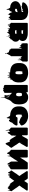

<svg xmlns="http://www.w3.org/2000/svg" viewBox="2432 -3002 864 5769"><g transform="rotate(90 2864.5 -118.0)"><path d="M583 -36Q583 -32 582 -30Q582 -17 577 -11Q576 -9 573 -6.5Q570 -4 567 -2Q556 9 557 16Q558 23 563 28Q568 33 569 40Q570 47 559 58Q558 61 557.5 64.5Q557 68 555 70Q554 71 551 65Q550 60 549 54Q548 48 547 42Q546 25 546.5 22.5Q547 20 542 9L538 13Q535 16 532.5 18Q530 20 527 24Q523 30 519 36Q515 42 511 48Q510 49 508 53Q506 57 504 58Q499 60 496 53Q493 46 491 44Q490 41 489.5 38Q489 35 487 32Q485 31 481 27Q479 25 478 23L468 11L463 6Q461 7 458 5Q455 3 453 2Q448 7 448 8Q440 15 434.5 24.5Q429 34 424 44Q423 46 420.5 49Q418 52 415 54Q413 56 412 56Q411 62 410.5 68.5Q410 75 408 81Q407 82 405.5 80.5Q404 79 404 78Q402 70 402.5 66.5Q403 63 399 51Q398 51 397.5 50.5Q397 50 397 50Q397 49 395 47Q395 45 393.5 44Q392 43 392 43L383 28L371 9Q370 5 368 1.5Q366 -2 364 -5L363 -6Q359 -9 355 -16Q355 -17 354.5 -17.5Q354 -18 354 -19Q353 -24 353 -30.5Q353 -37 353 -47V-55Q351 -53 350 -51L347 -48Q338 -37 327 -28Q323 -18 321 -7.5Q319 3 314 13Q313 17 310.5 21.5Q308 26 304 29Q303 30 298.5 31Q294 32 293 31Q292 28 292 24.5Q292 21 292 18Q291 21 289.5 23.5Q288 26 286 28Q285 30 283 31.5Q281 33 279 35Q276 51 274.5 65.5Q273 80 271 96Q270 100 269 104.5Q268 109 266 114Q266 119 263 122Q262 123 259 120Q258 118 257 115.5Q256 113 255 111Q254 106 251 94.5Q248 83 246 79Q245 75 244 70.5Q243 66 242 62Q241 59 240.5 55.5Q240 52 238 48L235 45Q232 41 229 36.5Q226 32 223 28Q222 25 220 22.5Q218 20 216 16Q215 14 214 12.5Q213 11 211 10H203Q138 8 91.5 -21Q45 -50 27 -95Q26 -98 25 -101Q24 -104 23 -107Q23 -108 22.5 -109Q22 -110 22 -111Q21 -116 20 -120.5Q19 -125 18 -129Q17 -135 17 -141.5Q17 -148 17 -154Q17 -158 17.5 -161Q18 -164 18 -168L19 -175Q22 -191 28 -204Q42 -236 71 -259Q77 -264 83 -268Q89 -272 96 -276L109 -283Q111 -285 114 -287Q117 -289 120 -290Q122 -292 125 -293Q128 -294 131 -295Q142 -300 153.5 -303Q165 -306 177 -309Q191 -313 205.5 -316Q220 -319 236 -322L260 -326Q274 -328 287.5 -330.5Q301 -333 315 -335Q319 -335 320 -336L342 -340V-356Q342 -352 341.5 -358Q341 -364 341 -365Q341 -364 340.5 -367.5Q340 -371 340 -370Q340 -371 339.5 -372Q339 -373 339 -374Q337 -380 331 -386Q330 -386 330 -386.5Q330 -387 328 -387Q326 -386 323.5 -383Q321 -380 320 -378Q317 -373 313 -365.5Q309 -358 303 -355Q296 -351 290 -360Q284 -369 280 -373Q278 -375 277 -375L268 -366Q265 -364 262 -362Q259 -360 256 -358Q250 -355 243.5 -353.5Q237 -352 231 -350Q219 -346 207.5 -341.5Q196 -337 184 -335Q169 -333 156 -341.5Q143 -350 128 -349Q114 -349 100.5 -350Q87 -351 73 -355Q69 -357 68 -357Q67 -357 66 -356Q65 -355 64 -356Q63 -357 62.5 -358Q62 -359 60 -360Q59 -362 57 -364Q55 -366 55 -366Q54 -367 52 -371Q50 -377 51 -383.5Q52 -390 54 -396Q55 -399 56 -402Q57 -405 58 -409Q68 -428 80 -442Q91 -456 106.5 -469Q122 -482 142 -492Q150 -499 161 -504Q171 -509 182.5 -512Q194 -515 206 -517Q229 -523 256 -526.5Q283 -530 315 -530H335Q341 -530 346 -530Q351 -530 354 -529L361 -528H366Q379 -528 385 -525Q402 -524 419 -519Q431 -517 442.5 -514Q454 -511 463 -506Q476 -502 488.5 -494Q501 -486 511 -478Q511 -477 511.5 -477Q512 -477 512 -477Q515 -475 517.5 -472.5Q520 -470 522 -468Q570 -425 579 -353Q580 -352 580 -350Q583 -329 582.5 -308Q582 -287 582 -266V-59Q582 -54 582.5 -48Q583 -42 583 -36ZM345 -203V-215Q345 -216 343 -215Q342 -215 340.5 -214.5Q339 -214 338 -214Q334 -212 329 -210.5Q324 -209 319 -207Q309 -203 298.5 -201.5Q288 -200 277 -198Q272 -197 266 -195Q260 -193 255 -190Q251 -187 249 -184Q242 -175 242 -166Q242 -159 249 -148Q251 -147 253.5 -145.5Q256 -144 259 -142L264 -140Q277 -139 278 -138.5Q279 -138 290 -139Q333 -145 342 -188Q344 -194 344 -199Q344 -202 345 -203Z M1229 -123Q1227 -114 1224 -105.5Q1221 -97 1216 -91Q1216 -91 1216 -90.5Q1216 -90 1215 -90Q1210 -79 1201.5 -69.5Q1193 -60 1182 -51Q1175 -43 1170 -33.5Q1165 -24 1159 -15Q1159 -12 1158 -10Q1157 -6 1158.5 2.5Q1160 11 1155 9Q1151 7 1151 2.5Q1151 -2 1152 -6Q1143 4 1133 13Q1123 22 1114 32Q1111 35 1108.5 38.5Q1106 42 1103 45Q1102 46 1101 47Q1100 48 1099 49Q1098 50 1096.5 51.5Q1095 53 1095 52Q1093 40 1093.5 35Q1094 30 1094 25Q1094 20 1089 10Q1086 13 1083 15H1082Q1080 17 1079 17Q1078 39 1077.5 67.5Q1077 96 1075 119Q1075 120 1073 122.5Q1071 125 1071 124Q1069 101 1069 68.5Q1069 36 1067 14Q1066 13 1065.5 12Q1065 11 1064 10H1063Q1059 10 1059 11Q1058 27 1057.5 43Q1057 59 1055 76Q1055 75 1051 75Q1047 75 1047 75Q1045 55 1045.5 49Q1046 43 1046 38.5Q1046 34 1040 20Q1036 22 1032 25.5Q1028 29 1023 32Q1021 33 1019 34Q1017 35 1015 33Q1007 25 1011.5 24Q1016 23 1019.5 25Q1023 27 1011 27H1009Q1009 28 1008.5 28.5Q1008 29 1008 29L999 44Q998 46 995 49Q993 53 991 55Q990 56 987.5 58Q985 60 983 62Q981 66 979 66Q978 66 977 65Q976 64 974 63Q972 64 971 66Q970 68 969 70Q967 74 964 80.5Q961 87 959 91Q959 92 956 98.5Q953 105 951 107Q949 109 947 107Q945 105 943 99Q939 87 939 85Q939 83 939.5 80Q940 77 936 64Q935 61 930 58Q924 52 917.5 53.5Q911 55 905 59Q903 60 901 62Q899 64 897 65Q894 68 891.5 70.5Q889 73 884 70Q877 65 873 58Q869 51 865 45Q865 44 864.5 43.5Q864 43 864 42Q863 41 862 40Q861 39 860 38L854 32Q850 37 849.5 44Q849 51 846 57Q846 61 843 61Q839 61 837.5 53.5Q836 46 835 48Q834 55 833.5 67.5Q833 80 833.5 88Q834 96 832 90Q820 75 824 61.5Q828 48 832.5 36Q837 24 825 14L819 8Q818 10 818 12.5Q818 15 817 17Q816 19 813.5 19Q811 19 809 20Q805 22 805 22Q804 20 803.5 17Q803 14 802 12L793 21Q789 27 785.5 33Q782 39 777 44L768 53Q765 59 764 58Q762 51 762 44.5Q762 38 760 32Q760 31 758 30.5Q756 30 756 31Q755 37 756.5 46Q758 55 758 62Q758 69 752 68Q743 66 746.5 53Q750 40 748 30Q748 29 747 29.5Q746 30 745 29Q742 29 741 28Q738 28 737 27Q736 27 735 26Q734 25 733 26Q732 35 735 49.5Q738 64 738.5 74.5Q739 85 730 82Q721 78 721 67.5Q721 57 724 44.5Q727 32 726 22Q726 22 723 22Q723 21 722.5 21Q722 21 722 21Q721 20 720 20Q719 20 718 19Q717 18 716 18Q715 18 714 17Q710 13 710 15Q709 21 710 32Q711 43 711.5 50Q712 57 706 54Q697 48 702 34Q707 20 702 10Q700 5 700.5 17Q701 29 698 34Q697 37 696 31.5Q695 26 694 23Q694 22 692 11Q690 0 689 0L682 -3Q676 -6 672 -11Q670 -13 668 -19Q667 -23 666.5 -27Q666 -31 666 -35Q666 -43 666.5 -51.5Q667 -60 667 -67V-469Q667 -475 666.5 -481.5Q666 -488 667 -495L668 -502Q669 -503 669 -504Q669 -505 670 -506Q672 -510 674 -511Q678 -516 684 -518Q686 -519 688.5 -519.5Q691 -520 695 -520H810Q822 -520 844 -520Q866 -520 891.5 -520.5Q917 -521 938 -520H951Q962 -520 972.5 -520Q983 -520 993 -519Q1011 -519 1030 -517.5Q1049 -516 1066 -511L1071 -509Q1109 -501 1136 -487Q1163 -473 1182 -452Q1189 -444 1194.5 -434.5Q1200 -425 1203 -415Q1206 -411 1207 -405Q1208 -399 1209 -394Q1212 -385 1212 -376Q1213 -368 1212.5 -360.5Q1212 -353 1211 -345Q1210 -327 1203 -316Q1201 -313 1199 -307Q1191 -293 1176 -276L1175 -275Q1172 -272 1170 -271Q1169 -270 1168 -269Q1167 -268 1166 -267L1174 -262Q1176 -261 1178.5 -259Q1181 -257 1188 -252Q1197 -245 1206 -235Q1214 -225 1220 -215Q1230 -197 1232 -168Q1234 -155 1232.5 -143.5Q1231 -132 1229 -123ZM891 -341V-326Q890 -313 889.5 -313Q889 -313 889.5 -318.5Q890 -324 892 -329.5Q894 -335 899 -332H961Q966 -332 970.5 -332Q975 -332 979 -333Q980 -334 982 -334Q990 -337 994 -343L996 -348Q997 -350 997 -357V-362Q995 -368 994 -370Q993 -372 989 -376Q988 -378 986 -378.5Q984 -379 982 -380Q977 -381 971.5 -380Q966 -379 961 -378Q954 -377 946.5 -376.5Q939 -376 931 -377Q925 -378 919 -379Q913 -380 907 -381Q909 -381 903 -381.5Q897 -382 895 -382Q895 -382 894.5 -382.5Q894 -383 891 -383ZM891 -137H961Q978 -137 987.5 -142Q997 -147 997 -162V-167Q995 -173 994 -175Q993 -177 989 -181Q983 -185 979 -185Q975 -185 970.5 -184.5Q966 -184 961 -183Q952 -181 943.5 -179.5Q935 -178 926 -179Q919 -179 912.5 -181Q906 -183 899 -185Q898 -186 897 -186Q896 -186 894 -187Q893 -188 892 -188Q891 -188 891 -188Z M1830 -395Q1830 -389 1830.5 -382.5Q1831 -376 1830 -370Q1830 -365 1829 -363Q1828 -362 1828 -361Q1828 -360 1827 -359Q1829 -361 1825.5 -357Q1822 -353 1823 -354Q1822 -353 1821 -352Q1820 -351 1819 -350Q1819 -350 1818.5 -349.5Q1818 -349 1817 -349Q1817 -349 1816.5 -348.5Q1816 -348 1815 -348Q1814 -346 1813.5 -343Q1813 -340 1811 -338Q1809 -332 1807 -328Q1806 -326 1805.5 -321.5Q1805 -317 1803 -319Q1801 -321 1801 -328Q1800 -327 1799 -326Q1798 -325 1797 -324Q1795 -322 1795 -322Q1794 -321 1793 -320.5Q1792 -320 1791 -319Q1790 -306 1789.5 -293Q1789 -280 1787 -267Q1787 -260 1787 -246Q1787 -232 1786.5 -223Q1786 -214 1783 -221Q1778 -238 1779.5 -256.5Q1781 -275 1779 -292Q1779 -294 1778 -292Q1777 -290 1776 -290Q1775 -289 1774 -289.5Q1773 -290 1772 -290Q1771 -291 1769.5 -294Q1768 -297 1768 -295Q1766 -275 1767.5 -254Q1769 -233 1764 -213Q1762 -206 1761.5 -215.5Q1761 -225 1761 -239.5Q1761 -254 1760 -262Q1759 -278 1759 -284Q1759 -290 1758.5 -296Q1758 -302 1754 -317Q1754 -317 1753.5 -316.5Q1753 -316 1752 -316L1749 -313Q1748 -297 1747.5 -281Q1747 -265 1745 -249Q1745 -248 1743 -246Q1741 -244 1740 -245Q1733 -260 1735 -272Q1737 -284 1739 -295.5Q1741 -307 1731 -322L1725 -333Q1723 -323 1723 -313.5Q1723 -304 1721 -294Q1720 -292 1719 -296.5Q1718 -301 1717 -303Q1716 -306 1713.5 -309Q1711 -312 1709 -315Q1705 -321 1694 -327.5Q1683 -334 1674 -341Q1666 -357 1666 -357Q1666 -357 1668.5 -349.5Q1671 -342 1670 -337Q1671 -331 1670.5 -325Q1670 -319 1670 -312V-31Q1670 -28 1670 -24.5Q1670 -21 1669 -18L1666 -12L1663 -9Q1662 -8 1661.5 -7Q1661 -6 1659 -5Q1659 -5 1658.5 -4.5Q1658 -4 1657 -4Q1657 -4 1656.5 -3.5Q1656 -3 1655 -3Q1654 0 1648 7L1647 8Q1646 9 1643.5 14.5Q1641 20 1637 25Q1635 29 1632.5 34Q1630 39 1628 44L1619 63Q1618 65 1617 67Q1616 69 1614 71Q1607 86 1597 103Q1591 111 1588 112Q1587 120 1589 133Q1591 146 1591.5 155.5Q1592 165 1583 163Q1575 161 1575 151.5Q1575 142 1577.5 130.5Q1580 119 1579 110Q1578 109 1578 108Q1577 108 1576.5 107.5Q1576 107 1576 107L1571 99Q1571 99 1571 98.5Q1571 98 1570 98Q1570 97 1569.5 96.5Q1569 96 1569 95Q1567 91 1567 90Q1563 79 1558.5 69Q1554 59 1548 50Q1547 49 1546 48Q1545 47 1544 46Q1541 44 1538 44Q1535 44 1532 45Q1529 48 1524 48Q1517 48 1510 43.5Q1503 39 1498 34L1490 26Q1485 19 1480.5 11.5Q1476 4 1468 0Q1467 9 1470.5 22.5Q1474 36 1466 35Q1458 34 1460.5 21.5Q1463 9 1459 -1L1453 -4Q1441 -13 1441 -28Q1440 -39 1440.5 -50Q1441 -61 1441 -70V-329L1437 -345Q1437 -344 1433 -334.5Q1429 -325 1429 -325Q1425 -312 1420 -298.5Q1415 -285 1410 -271Q1406 -262 1402 -256Q1401 -254 1399.5 -251Q1398 -248 1398 -249Q1396 -268 1396 -287Q1396 -306 1394 -325Q1394 -324 1389 -324Q1387 -320 1385 -316Q1383 -312 1380 -308Q1376 -299 1367 -294Q1367 -293 1362.5 -286.5Q1358 -280 1358 -280Q1354 -278 1354 -284Q1351 -291 1351.5 -291.5Q1352 -292 1352 -293Q1352 -294 1346 -301L1328 -319Q1325 -322 1322 -325.5Q1319 -329 1312 -333Q1310 -335 1308 -335Q1306 -330 1306.5 -322.5Q1307 -315 1303 -310Q1302 -308 1301.5 -314Q1301 -320 1299 -324L1296 -337Q1295 -339 1294.5 -342Q1294 -345 1293 -348Q1285 -354 1282 -364Q1281 -366 1281 -370Q1280 -378 1280.5 -385Q1281 -392 1281 -399V-493Q1281 -508 1294 -516Q1294 -516 1294.5 -516.5Q1295 -517 1296 -517Q1298 -519 1300.5 -519Q1303 -519 1305 -520H1771Q1776 -520 1781 -520.5Q1786 -521 1791 -521Q1797 -521 1803 -520.5Q1809 -520 1814 -518Q1818 -516 1819 -515Q1825 -512 1828 -503Q1830 -499 1830 -495Q1831 -491 1831 -487Q1831 -483 1831 -479Q1830 -458 1830 -437Q1830 -416 1830 -395Z M2457 -276Q2458 -260 2457.5 -244Q2457 -228 2456 -213Q2454 -182 2447 -155.5Q2440 -129 2427 -107Q2423 -100 2419 -93Q2415 -86 2410 -79Q2405 -73 2399 -68Q2399 -67 2398.5 -66.5Q2398 -66 2398 -66Q2394 -60 2388 -56Q2387 -55 2386 -54Q2385 -53 2383 -51Q2382 -50 2381 -49Q2380 -48 2379 -47L2373 -34Q2373 -30 2373 -26.5Q2373 -23 2372 -19Q2371 -12 2372 -0.5Q2373 11 2368 7Q2365 4 2364.5 -0.5Q2364 -5 2364 -9Q2364 -7 2362 -5Q2361 -2 2358.5 1.5Q2356 5 2352 6Q2345 9 2340.5 1.5Q2336 -6 2334 -10Q2334 -10 2334 -10.5Q2334 -11 2333 -12Q2326 1 2327 17.5Q2328 34 2326 50Q2326 54 2325 59.5Q2324 65 2323 70Q2322 76 2318 81Q2318 84 2314 84Q2310 82 2310 79Q2308 62 2308 44Q2308 26 2306 9Q2306 9 2305.5 8.5Q2305 8 2304 8Q2301 9 2298 11Q2295 13 2293 15Q2286 22 2281 32Q2278 38 2275.5 44Q2273 50 2270 55Q2269 56 2267.5 59.5Q2266 63 2266 62Q2264 51 2264 40Q2264 29 2262 19Q2264 19 2256.5 18.5Q2249 18 2250 19Q2248 35 2248 51Q2248 67 2246 83Q2246 84 2242.5 87Q2239 90 2238 91Q2237 92 2235.5 92.5Q2234 93 2234 92Q2232 75 2232 57.5Q2232 40 2229 23Q2226 24 2224 26Q2222 28 2222 28Q2221 29 2220.5 31.5Q2220 34 2218 36Q2217 36 2213 32Q2212 30 2211.5 28Q2211 26 2209 25Q2209 24 2208.5 24Q2208 24 2208 24Q2207 23 2207 23.5Q2207 24 2206 23H2200Q2200 27 2200 31Q2200 35 2198 40Q2198 40 2190 31Q2185 26 2185 26.5Q2185 27 2182 26Q2178 26 2178 25Q2177 39 2176.5 52.5Q2176 66 2174 80Q2174 82 2172.5 78Q2171 74 2170 72Q2169 69 2168 66.5Q2167 64 2166 61Q2163 48 2161.5 35.5Q2160 23 2158 10H2152Q2016 7 1947 -53L1941 -59Q1882 -115 1876 -213Q1873 -260 1876 -307Q1884 -418 1960.5 -474Q2037 -530 2170 -530H2179Q2193 -530 2207 -529Q2221 -528 2234 -526Q2236 -526 2237 -525Q2340 -510 2402 -447Q2404 -445 2407.5 -440.5Q2411 -436 2412 -434Q2440 -397 2450 -351Q2450 -350 2450.5 -349Q2451 -348 2451 -347Q2455 -330 2456 -311.5Q2457 -293 2457 -276ZM2139 -157Q2142 -155 2146 -153Q2157 -150 2163 -150Q2169 -150 2175 -151H2181Q2185 -153 2188.5 -154.5Q2192 -156 2195 -158Q2203 -166 2205.5 -177Q2208 -188 2209 -198Q2210 -204 2210.5 -211Q2211 -218 2211 -225Q2212 -239 2212 -258Q2212 -277 2211 -292Q2211 -297 2211 -302Q2211 -307 2210 -311Q2210 -315 2209.5 -318.5Q2209 -322 2209 -326Q2206 -352 2195 -361Q2191 -365 2189.5 -365.5Q2188 -366 2186 -366Q2185 -366 2184 -366.5Q2183 -367 2182 -366Q2181 -365 2180.5 -361.5Q2180 -358 2178 -356Q2177 -354 2172.5 -353.5Q2168 -353 2166 -354Q2160 -355 2155 -360H2149Q2148 -361 2147 -362.5Q2146 -364 2144 -365Q2141 -365 2138 -362Q2131 -356 2128 -345.5Q2125 -335 2123 -321Q2122 -318 2122 -313Q2122 -310 2121.5 -306.5Q2121 -303 2121 -299Q2120 -291 2120 -280Q2120 -269 2120 -258Q2120 -251 2120.5 -244.5Q2121 -238 2121 -231Q2121 -224 2121 -217Q2121 -210 2122 -205Q2124 -187 2126.5 -177Q2129 -167 2139 -157Z M3117 -244Q3117 -237 3117 -231Q3117 -225 3116 -220Q3115 -207 3114 -194.5Q3113 -182 3111 -170Q3109 -155 3105.5 -140Q3102 -125 3095 -111L3087 -96Q3077 -75 3060 -56Q3059 -54 3055 -50Q3051 -45 3045 -40.5Q3039 -36 3034 -31Q3028 -24 3022.5 -18.5Q3017 -13 3012 -6Q3012 -6 3011.5 -5.5Q3011 -5 3010 -5L3001 10Q2989 25 2979 49.5Q2969 74 2960 99Q2951 124 2940 139Q2939 140 2938.5 142.5Q2938 145 2936 147Q2936 147 2936 147.5Q2936 148 2935 148Q2935 149 2933 153Q2930 158 2927.5 163Q2925 168 2920 173Q2919 176 2916 177L2913 180Q2911 202 2910.5 234.5Q2910 267 2908 290Q2908 291 2905.5 292.5Q2903 294 2903 293Q2900 270 2900 235.5Q2900 201 2898 179Q2895 177 2895 175Q2894 174 2894 170.5Q2894 167 2894 166Q2894 163 2895 161Q2894 163 2889 165Q2888 165 2887.5 164.5Q2887 164 2886 164Q2884 163 2882 161Q2883 174 2884.5 186Q2886 198 2878 194Q2868 189 2872 174Q2876 159 2874 147Q2873 147 2871.5 146Q2870 145 2871 145Q2871 144 2870.5 143.5Q2870 143 2870 143Q2871 153 2871.5 161.5Q2872 170 2866 167Q2863 165 2861 162Q2863 175 2860.5 181.5Q2858 188 2850 183Q2838 174 2838.5 158.5Q2839 143 2843.5 125Q2848 107 2847 92Q2845 90 2843 86Q2842 85 2842 84Q2840 78 2840 72Q2840 61 2843 52Q2845 43 2846 34.5Q2847 26 2846 19Q2844 17 2842 16Q2841 16 2840 14Q2839 12 2840 14H2838V25Q2838 27 2838.5 30Q2839 33 2839 36Q2840 40 2840.5 44.5Q2841 49 2841 57Q2840 63 2837.5 61Q2835 59 2832 57Q2831 57 2831 56.5Q2831 56 2831 56Q2827 50 2828 41.5Q2829 33 2830 26Q2831 21 2831.5 16.5Q2832 12 2831 8Q2831 7 2830.5 7Q2830 7 2830 6L2823 3L2822 2Q2821 2 2821 1.5Q2821 1 2820 1Q2814 -3 2810 -9Q2807 -11 2804 -13.5Q2801 -16 2799 -19Q2797 -23 2795 -24.5Q2793 -26 2791 -27Q2789 -29 2786 -31.5Q2783 -34 2781 -37Q2779 -39 2777 -41.5Q2775 -44 2773 -47Q2771 -49 2770 -50Q2768 -53 2770 -50.5Q2772 -48 2771 -42V151Q2771 156 2771.5 161.5Q2772 167 2770 172Q2770 172 2768 176Q2767 177 2767 177.5Q2767 178 2766 179Q2764 182 2758 186Q2755 190 2751 194.5Q2747 199 2741 200Q2737 201 2733.5 199.5Q2730 198 2727 197Q2723 201 2720 205.5Q2717 210 2713 214Q2703 223 2693.5 218Q2684 213 2673 212H2665Q2664 212 2663 213Q2662 214 2661 213Q2660 210 2660 205L2652 213Q2651 214 2649 215Q2647 216 2645 218Q2644 219 2642.5 222.5Q2641 226 2638 226Q2634 226 2632.5 222.5Q2631 219 2629 218Q2629 218 2629 217.5Q2629 217 2628 217Q2626 216 2622 212L2615 206L2612 203Q2612 203 2612 202.5Q2612 202 2611 202Q2607 198 2605 197L2595 198Q2594 199 2590 201Q2584 204 2578 201Q2577 202 2576 201Q2575 200 2573 200Q2573 200 2561.5 194Q2550 188 2550 189Q2546 187 2543 185Q2532 177 2532 163V-493Q2532 -499 2533.5 -502Q2535 -505 2537 -509Q2546 -520 2558 -520Q2561 -520 2564 -520.5Q2567 -521 2570 -521Q2576 -521 2581.5 -520.5Q2587 -520 2592 -520H2685Q2693 -520 2701.5 -520.5Q2710 -521 2718 -521Q2722 -521 2726 -521Q2730 -521 2734 -520Q2735 -520 2736 -519.5Q2737 -519 2738 -519Q2747 -516 2752 -507Q2754 -503 2755 -500Q2756 -497 2756 -486V-463Q2758 -465 2758 -466Q2759 -466 2759 -466.5Q2759 -467 2759 -467L2760 -468Q2764 -472 2765 -474Q2764 -473 2769 -478.5Q2774 -484 2776 -485Q2779 -487 2781.5 -489.5Q2784 -492 2786 -493Q2794 -499 2801.5 -504Q2809 -509 2817 -513Q2819 -515 2821 -515Q2833 -522 2847.5 -525Q2862 -528 2876 -529Q2883 -529 2887 -530H2903Q2926 -531 2946 -528.5Q2966 -526 2976 -521Q2992 -517 3005.5 -510.5Q3019 -504 3028 -496L3037 -490Q3041 -487 3044.5 -484Q3048 -481 3051 -477Q3079 -449 3096 -405.5Q3113 -362 3116 -299Q3117 -285 3117 -274Q3117 -263 3117 -249ZM2772 -210Q2774 -201 2777.5 -192.5Q2781 -184 2788 -178Q2798 -171 2812 -170Q2814 -169 2817 -169Q2820 -169 2822 -169L2830 -170Q2834 -171 2837.5 -171.5Q2841 -172 2844 -173L2849 -176Q2860 -184 2864 -195Q2869 -207 2871 -227Q2872 -232 2872 -237Q2872 -242 2872 -246V-275Q2872 -280 2871.5 -286Q2871 -292 2870 -298Q2870 -303 2869 -306Q2868 -318 2863 -327Q2858 -337 2852 -342Q2848 -345 2844.5 -345Q2841 -345 2836 -345Q2828 -345 2819 -345Q2810 -345 2802 -344Q2799 -343 2795 -342.5Q2791 -342 2788 -340Q2781 -333 2777.5 -324Q2774 -315 2772 -305Q2772 -301 2771.5 -296.5Q2771 -292 2771 -288Q2770 -283 2770 -277.5Q2770 -272 2770 -267Q2769 -256 2769.5 -245Q2770 -234 2771 -219V-214Q2772 -213 2772 -210ZM2858 65Q2859 63 2859 60.5Q2859 58 2860 56Q2861 50 2861.5 44.5Q2862 39 2862 33Q2862 29 2862 29Q2862 29 2859 28Q2859 28 2858 27Q2857 26 2855 24H2854V33Q2854 38 2854.5 43.5Q2855 49 2856 54Q2857 56 2857 59Q2857 62 2858 65ZM2870 33V42L2872 62Q2873 57 2873.5 53.5Q2874 50 2874 43V35Q2872 33 2870 33ZM2884 42Q2888 50 2888 62Q2888 65 2888 68Q2888 71 2887 74V75Q2889 91 2892 108Q2895 125 2896 142V148Q2897 145 2897 142.5Q2897 140 2898 138Q2898 136 2898.5 132Q2899 128 2899 128Q2902 105 2902.5 80.5Q2903 56 2890 42Q2887 38 2885 38Q2884 39 2884 41H2883Q2883 41 2883 40.5Q2883 40 2882 39Q2879 35 2878 35Q2877 36 2877.5 40.5Q2878 45 2878 46Q2879 54 2880.5 62Q2882 70 2883 78L2885 89Q2886 86 2886 83Q2886 80 2887 77V76Q2884 59 2883.5 52.5Q2883 46 2884 42ZM2860 152Q2861 145 2862 138Q2863 131 2862 125Q2861 125 2859.5 124Q2858 123 2859 123Q2858 122 2858 121.5Q2858 121 2857 120Q2856 119 2856 117.5Q2856 116 2855 115Q2856 124 2857.5 133.5Q2859 143 2860 152Z M3745 -201Q3751 -195 3751 -187Q3753 -174 3747 -160.5Q3741 -147 3736 -137Q3727 -118 3715.5 -103.5Q3704 -89 3691 -75Q3688 -72 3683.5 -68Q3679 -64 3677 -62Q3675 -61 3672 -58Q3672 -58 3670 -56Q3666 -49 3663 -40Q3660 -31 3657 -23Q3653 -15 3649 -5Q3645 5 3640 13L3634 21L3633 22Q3630 25 3627.5 27.5Q3625 30 3622 32Q3619 35 3616.5 38Q3614 41 3610 44Q3603 49 3595 46.5Q3587 44 3582 37Q3581 35 3580.5 32.5Q3580 30 3578 29Q3576 27 3576 26Q3572 24 3567 19Q3564 17 3562 14Q3560 12 3560 12Q3550 22 3549.5 35Q3549 48 3551 62Q3553 76 3550 90Q3550 93 3546 99Q3545 101 3544 105.5Q3543 110 3542 108Q3540 87 3540 66.5Q3540 46 3538 25Q3538 25 3534 27Q3533 27 3532.5 27.5Q3532 28 3530 28Q3527 28 3526 29Q3525 51 3524.5 74.5Q3524 98 3522 121Q3522 122 3521 119.5Q3520 117 3518 116L3514 109Q3511 103 3508 96.5Q3505 90 3502 84Q3492 60 3478 36Q3473 27 3468 20Q3468 22 3466 22Q3465 23 3462 17Q3456 10 3449 10Q3320 7 3243 -67L3239 -71Q3217 -94 3201.5 -124.5Q3186 -155 3181 -192Q3177 -210 3177 -228Q3177 -246 3177 -265V-266Q3177 -274 3177 -282.5Q3177 -291 3178 -300Q3178 -305 3178.5 -310Q3179 -315 3180 -320Q3180 -322 3180 -325Q3180 -328 3181 -331Q3181 -332 3181.5 -333Q3182 -334 3182 -335Q3187 -361 3197 -384.5Q3207 -408 3221 -428Q3223 -431 3228 -436Q3266 -482 3325.5 -506Q3385 -530 3458 -530Q3464 -530 3470 -530Q3476 -530 3481 -529Q3487 -531 3492 -529L3516 -526Q3530 -528 3539 -524L3545 -521Q3610 -507 3652 -477.5Q3694 -448 3719 -413Q3721 -410 3723.5 -406.5Q3726 -403 3728 -399Q3741 -380 3747 -356Q3748 -355 3748 -353.5Q3748 -352 3749 -350Q3753 -336 3750 -327Q3750 -326 3749.5 -325.5Q3749 -325 3749 -325Q3748 -321 3746 -319.5Q3744 -318 3742 -316Q3741 -315 3740 -313.5Q3739 -312 3738 -310Q3738 -310 3736 -306Q3734 -302 3732 -300Q3731 -299 3730.5 -296Q3730 -293 3728 -294Q3726 -296 3726 -299.5Q3726 -303 3724 -305Q3723 -306 3720 -303Q3718 -301 3716 -295Q3715 -292 3714.5 -288.5Q3714 -285 3712 -285Q3710 -285 3710 -289.5Q3710 -294 3708 -295Q3708 -296 3704 -292Q3700 -288 3696 -286Q3688 -279 3678 -268.5Q3668 -258 3656 -259Q3648 -259 3640 -263Q3632 -267 3624 -269Q3620 -271 3614.5 -272Q3609 -273 3604 -275Q3600 -277 3595 -279.5Q3590 -282 3585 -283Q3579 -285 3572.5 -286.5Q3566 -288 3561 -291Q3556 -293 3551 -296Q3546 -299 3541 -301Q3536 -304 3530.5 -305.5Q3525 -307 3520 -309Q3516 -311 3514 -313Q3506 -317 3501 -327Q3497 -334 3493.5 -341.5Q3490 -349 3483 -353L3477 -347Q3481 -351 3481 -353Q3480 -353 3476.5 -352Q3473 -351 3471 -350V-341Q3472 -337 3472.5 -333.5Q3473 -330 3473 -326Q3475 -318 3472 -315Q3471 -312 3468.5 -312Q3466 -312 3464 -312L3463 -313Q3461 -315 3461 -320Q3461 -325 3462 -330.5Q3463 -336 3463 -341V-346Q3463 -349 3462.5 -349.5Q3462 -350 3462 -350Q3461 -350 3460 -349.5Q3459 -349 3458 -349Q3454 -347 3454 -347Q3453 -346 3449 -346Q3448 -346 3446.5 -347Q3445 -348 3444 -346Q3443 -344 3443 -338Q3443 -332 3440 -333Q3435 -335 3435 -340Q3435 -345 3436 -348Q3434 -346 3434 -346Q3432 -342 3432 -342Q3431 -340 3430 -337Q3429 -334 3428 -332Q3425 -326 3425 -318Q3424 -313 3423.5 -307Q3423 -301 3423 -295V-290Q3423 -286 3423 -281.5Q3423 -277 3422 -272Q3422 -258 3422 -246.5Q3422 -235 3423 -224V-218Q3424 -216 3424 -211Q3424 -206 3425 -204Q3425 -201 3425.5 -198.5Q3426 -196 3426 -193Q3427 -192 3427 -190.5Q3427 -189 3428 -187Q3432 -174 3440 -167Q3442 -165 3449 -163Q3451 -162 3455 -162Q3459 -161 3462 -161Q3465 -161 3469 -161Q3471 -162 3473.5 -162Q3476 -162 3478 -163Q3481 -165 3484.5 -167Q3488 -169 3490 -172Q3491 -174 3492 -175Q3493 -176 3494 -177L3500 -191Q3503 -200 3511 -205Q3513 -208 3516.5 -208.5Q3520 -209 3519 -209Q3523 -211 3526 -211Q3534 -213 3546.5 -212Q3559 -211 3569 -211H3700Q3707 -211 3714.5 -211.5Q3722 -212 3729 -211Q3735 -209 3738 -207L3743 -204Q3745 -202 3745 -201Z M4420 -19Q4419 -12 4415 -8Q4411 -4 4409 -3Q4407 0 4405 6L4393 33Q4392 35 4391 40Q4390 45 4389 43Q4386 36 4387 32.5Q4388 29 4385 21Q4375 33 4368 47Q4361 61 4353 75Q4347 87 4340 98Q4333 109 4326 120Q4324 122 4322 126Q4318 133 4309 142.5Q4300 152 4290 144Q4280 136 4275 123Q4270 110 4266 99Q4262 88 4258.5 77Q4255 66 4250 56Q4249 54 4248.5 52Q4248 50 4246 49Q4245 48 4244 47Q4243 46 4242 45Q4241 37 4241 28.5Q4241 20 4240 12Q4236 12 4233 15Q4229 19 4225 23.5Q4221 28 4215 28Q4208 29 4202 25Q4196 21 4191 17Q4181 9 4170 -1Q4167 -4 4164 -7Q4161 -10 4158 -14Q4156 -17 4154 -20Q4152 -23 4150 -26Q4147 -31 4144.5 -35.5Q4142 -40 4140 -44L4117 -82Q4112 -90 4106.5 -99Q4101 -108 4096 -117L4087 -131Q4083 -137 4080 -142.5Q4077 -148 4073 -154Q4073 -155 4072.5 -155.5Q4072 -156 4072 -156Q4072 -157 4071.5 -157Q4071 -157 4071 -158Q4071 -157 4068 -163V-164Q4067 -164 4067 -164.5Q4067 -165 4067 -165L4058 -175Q4056 -153 4056 -127Q4056 -101 4054 -78Q4054 -73 4054.5 -68Q4055 -63 4056 -58Q4057 -52 4057 -45Q4057 -38 4054 -33Q4053 -32 4051.5 -30Q4050 -28 4048 -29H4047Q4045 -31 4045 -35Q4045 -31 4045 -26.5Q4045 -22 4043 -18Q4043 -17 4041 -15Q4041 -13 4039 -11Q4036 -7 4032.5 -4.5Q4029 -2 4026 1Q4026 2 4024 4Q4024 7 4021 10Q4019 14 4016 17Q4013 20 4010 24Q4006 28 4003 34Q4000 40 3997.5 46.5Q3995 53 3991 60Q3989 64 3986.5 67.5Q3984 71 3981 74Q3979 76 3977 77Q3976 79 3975.5 81.5Q3975 84 3973 86Q3968 94 3966 87Q3964 80 3962 77Q3957 73 3954 68Q3948 59 3944 47.5Q3940 36 3937 25Q3937 23 3936.5 22Q3936 21 3936 20L3933 13V6Q3932 8 3932 11.5Q3932 15 3930 16Q3928 17 3928 14.5Q3928 12 3926 12Q3923 21 3918.5 30Q3914 39 3906 44Q3894 59 3897 72.5Q3900 86 3904 100Q3908 114 3898 129Q3897 134 3896 139Q3895 144 3893 149Q3892 150 3890.5 150Q3889 150 3889 149Q3887 128 3887.5 106.5Q3888 85 3885 63Q3885 58 3884.5 68Q3884 78 3883.5 88Q3883 98 3881 94Q3877 82 3878.5 68.5Q3880 55 3878 42Q3877 42 3875.5 41Q3874 40 3875 40Q3872 38 3869.5 34.5Q3867 31 3865 28Q3862 23 3859.5 18Q3857 13 3852 9Q3852 14 3850 15Q3848 16 3847.5 12.5Q3847 9 3846 8L3843 3Q3843 4 3842.5 4.5Q3842 5 3842 6Q3839 21 3840 21.5Q3841 22 3837 0Q3836 0 3835.5 -0.5Q3835 -1 3833 -1Q3825 -4 3820 -11Q3818 -13 3816 -19Q3814 -26 3814.5 -35Q3815 -44 3815 -51V-473Q3815 -478 3814.5 -483.5Q3814 -489 3815 -494Q3815 -498 3817 -504Q3819 -508 3820.5 -509.5Q3822 -511 3823 -512Q3829 -520 3840 -520Q3848 -521 3856 -520.5Q3864 -520 3871 -520H4017Q4026 -520 4033 -515L4039 -509Q4040 -508 4042 -504Q4044 -498 4044 -494V-350H4066L4076 -368Q4078 -371 4079.5 -373.5Q4081 -376 4082 -378L4099 -408Q4107 -423 4115.5 -438Q4124 -453 4132 -468Q4134 -472 4138.5 -480Q4143 -488 4147 -494Q4149 -497 4150.5 -500Q4152 -503 4154 -505Q4156 -510 4162 -514.5Q4168 -519 4178 -520Q4188 -522 4198.5 -521Q4209 -520 4218 -520H4337Q4345 -520 4354.5 -521Q4364 -522 4373 -520Q4383 -520 4390 -513Q4397 -506 4397 -496Q4397 -492 4396 -489Q4395 -486 4393 -483L4385 -469Q4381 -463 4377.5 -456.5Q4374 -450 4370 -443Q4370 -442 4369.5 -442Q4369 -442 4369 -441L4332 -379Q4329 -375 4328 -371Q4321 -357 4314 -343.5Q4307 -330 4298 -320Q4296 -316 4293.5 -312.5Q4291 -309 4288 -305Q4283 -295 4277 -286L4269 -273Q4269 -317 4269 -333.5Q4269 -350 4268.5 -348Q4268 -346 4268 -333Q4268 -320 4267.5 -304Q4267 -288 4267 -275.5Q4267 -263 4267 -263L4274 -253L4283 -238Q4287 -234 4288 -231L4309 -203Q4320 -189 4329.5 -173Q4339 -157 4348 -141L4393 -74Q4396 -69 4399.5 -64Q4403 -59 4406 -54Q4408 -52 4412.5 -45.5Q4417 -39 4419 -34Q4420 -33 4420 -32Q4420 -31 4421 -29Q4422 -25 4420 -19ZM4044 -61Q4044 -56 4044.5 -50Q4045 -44 4045 -39Q4045 -42 4045.5 -45.5Q4046 -49 4046 -53Q4047 -58 4047 -62Q4047 -66 4047 -69L4044 -164Z M5068 -60Q5068 -53 5068.5 -46.5Q5069 -40 5068 -33V-24Q5067 -15 5062 -9L5056 -3Q5052 0 5046.5 3Q5041 6 5037 9Q5034 11 5031 13.5Q5028 16 5025 19Q5024 20 5023 22Q5022 24 5021 23Q5014 12 5017.5 12.5Q5021 13 5024 15.5Q5027 18 5017 15H5016H5015Q5015 15 5013 17Q5012 20 5011.5 23.5Q5011 27 5009 31Q5008 33 5007.5 36Q5007 39 5005 41Q5003 43 5001 41Q4999 38 4999 34Q4999 30 4997 27Q4995 28 4993 30Q4990 33 4988 37Q4983 44 4979.5 51.5Q4976 59 4971 66Q4970 67 4969 68.5Q4968 70 4966 71Q4964 73 4961 73Q4957 73 4954 68Q4953 66 4952 64Q4951 62 4950 61Q4944 50 4939.5 39Q4935 28 4930 18Q4926 18 4926 18Q4922 33 4924.5 49Q4927 65 4926 76.5Q4925 88 4910 90Q4903 91 4898.5 87Q4894 83 4890 77Q4882 65 4876 51.5Q4870 38 4863 25L4857 17Q4856 15 4855.5 12Q4855 9 4853 10Q4851 13 4851 20.5Q4851 28 4849 25Q4846 18 4847 10.5Q4848 3 4846 -4Q4842 -8 4840 -11Q4838 -15 4837 -16Q4837 -17 4836.5 -17.5Q4836 -18 4836 -19Q4835 -22 4835 -25.5Q4835 -29 4835 -33Q4834 -45 4834.5 -57Q4835 -69 4835 -80V-230Q4831 -223 4826 -215.5Q4821 -208 4816 -200L4788 -158Q4781 -145 4774 -132.5Q4767 -120 4759 -109Q4757 -106 4755 -103Q4753 -100 4751 -98Q4747 -92 4743 -87Q4739 -82 4735 -77L4728 -66Q4721 -54 4713.5 -41.5Q4706 -29 4695 -15Q4692 -11 4688 -8Q4687 -7 4686 -6Q4685 -5 4684 -4Q4680 10 4679 25Q4678 40 4676 54Q4675 59 4674 65Q4673 71 4671 77Q4670 81 4669 89Q4668 97 4667 93Q4658 82 4658.5 71Q4659 60 4662.5 50.5Q4666 41 4666.5 33.5Q4667 26 4657 22Q4655 24 4652 26Q4649 28 4647 30Q4643 33 4639.5 35Q4636 37 4631 37Q4630 37 4629 37.5Q4628 38 4627 37Q4626 32 4626 26Q4626 20 4625 15Q4623 18 4621 26Q4616 41 4611 56Q4606 71 4601 86Q4600 90 4596.5 97.5Q4593 105 4587 105Q4584 105 4583 104Q4579 102 4576.5 97.5Q4574 93 4572 90Q4570 86 4568 82.5Q4566 79 4564 76Q4561 70 4557.5 64.5Q4554 59 4552 53Q4548 45 4544.5 37Q4541 29 4536 22Q4534 20 4532 18.5Q4530 17 4528 16Q4523 19 4522.5 32Q4522 45 4522.5 55Q4523 65 4520 59Q4519 57 4520 43.5Q4521 30 4519 18Q4519 21 4516 23Q4513 25 4513 20Q4513 15 4512 12Q4511 9 4510 6.5Q4509 4 4508 1Q4507 1 4506 0.5Q4505 0 4503 0Q4502 0 4501.5 -0.5Q4501 -1 4499 -1Q4491 -4 4486 -11Q4484 -13 4482 -19Q4480 -26 4480.5 -35Q4481 -44 4481 -51V-405Q4481 -423 4480.5 -447Q4480 -471 4481 -493Q4481 -504 4489 -512Q4491 -514 4493.5 -516Q4496 -518 4500 -519Q4505 -521 4510.5 -520.5Q4516 -520 4521 -520H4659Q4666 -520 4674 -520.5Q4682 -521 4689 -520Q4692 -520 4695 -519Q4698 -518 4701 -516Q4703 -515 4705 -513Q4708 -512 4709 -509Q4711 -507 4711 -505Q4713 -501 4713.5 -497Q4714 -493 4714 -490V-290L4752 -348Q4753 -349 4755 -353Q4763 -367 4772 -382Q4781 -397 4790 -411L4801 -428Q4813 -445 4821 -453Q4821 -454 4821.5 -454.5Q4822 -455 4822 -455L4828 -465L4844 -490Q4850 -500 4858 -510Q4863 -514 4867.5 -516.5Q4872 -519 4878 -520H5041Q5045 -520 5051 -518Q5052 -518 5052.5 -517.5Q5053 -517 5054 -517Q5062 -513 5065 -505Q5068 -501 5068 -495Q5069 -488 5068.5 -480Q5068 -472 5068 -465Z M5725 -26V-20Q5724 -18 5724 -16Q5724 -14 5722 -12L5721 -11Q5721 -11 5715 -5Q5714 7 5713.5 19.5Q5713 32 5711 45Q5710 52 5709.5 60Q5709 68 5707 76Q5707 78 5706.5 81.5Q5706 85 5704 84Q5701 81 5700.5 77Q5700 73 5700 69Q5697 52 5697.5 42.5Q5698 33 5693 17Q5690 20 5689 19Q5687 15 5687 13Q5686 13 5686 13.5Q5686 14 5686 14Q5685 16 5683 18.5Q5681 21 5679 24L5675 31Q5669 45 5659 56L5657 58Q5654 61 5650 63Q5646 68 5641.5 76Q5637 84 5629 84Q5621 84 5616 74.5Q5611 65 5605 61Q5602 59 5599 59.5Q5596 60 5593 59Q5590 58 5587 56.5Q5584 55 5581 54Q5577 52 5576.5 52.5Q5576 53 5573 51Q5570 49 5567.5 46Q5565 43 5563 41Q5556 33 5549.5 23.5Q5543 14 5533 7Q5532 8 5525 6Q5524 7 5524 18.5Q5524 30 5516 26Q5512 24 5509 18.5Q5506 13 5504 9L5501 3L5495 0Q5495 2 5495.5 4.5Q5496 7 5491 1L5488 -6Q5484 -10 5483 -12Q5482 -14 5479.5 -16.5Q5477 -19 5478 -18Q5478 -19 5477 -19L5470 -31Q5469 -32 5467 -34.5Q5465 -37 5466 -36L5465 -37Q5463 -42 5461 -45Q5459 -48 5457 -49Q5456 -51 5455.5 -52Q5455 -53 5454 -54Q5450 -59 5446 -65Q5442 -71 5438 -77Q5433 -85 5428 -92Q5423 -99 5418 -106L5415 -111L5413 -114L5399 -94Q5397 -92 5395 -88L5356 -33Q5354 -31 5354 -30Q5352 -28 5350 -24Q5347 -20 5344 -15.5Q5341 -11 5337 -8Q5335 -7 5333 -5Q5332 -5 5330 -3Q5325 4 5320 12Q5315 20 5310 28Q5309 32 5306 35Q5305 36 5304 39Q5303 42 5302 40Q5298 36 5296 34Q5300 39 5303.5 45Q5307 51 5294 46Q5287 43 5289.5 32Q5292 21 5290 13Q5285 16 5282 21Q5279 26 5274 30Q5273 33 5270 34Q5267 37 5266 36Q5265 32 5265 28Q5265 24 5264 20Q5264 20 5263.5 20.5Q5263 21 5262 21Q5262 22 5258.5 24Q5255 26 5255 27Q5253 36 5253 45.5Q5253 55 5251 64Q5250 66 5245 66Q5240 66 5238 66Q5234 66 5234 66Q5234 70 5226 67Q5217 63 5221 50Q5225 37 5223 27Q5223 26 5221.5 25Q5220 24 5220 25Q5217 34 5217 39Q5216 35 5215.5 30.5Q5215 26 5213 20Q5213 18 5211 18Q5208 19 5208 14Q5205 10 5201 7Q5200 9 5200 12Q5200 15 5199 18Q5198 21 5197 24.5Q5196 28 5195 31Q5194 34 5193 37Q5192 40 5191 43Q5188 50 5182.5 60.5Q5177 71 5167 71Q5160 70 5156.5 63.5Q5153 57 5151 53Q5146 41 5141 29Q5136 17 5130 5Q5129 8 5127 8Q5125 9 5125 4Q5123 2 5123 0Q5122 0 5121.5 -0.5Q5121 -1 5119 -1L5110 -7L5108 -9Q5103 -15 5103 -24Q5103 -29 5105 -33Q5107 -37 5110 -41L5115 -49L5120 -55Q5122 -59 5124.5 -62.5Q5127 -66 5130 -69Q5130 -71 5133 -74L5179 -140Q5182 -144 5184.5 -148.5Q5187 -153 5189 -157Q5197 -171 5205.5 -183Q5214 -195 5222 -205Q5224 -208 5227 -211Q5230 -214 5233 -217Q5235 -220 5237 -222.5Q5239 -225 5240 -227L5257 -251Q5257 -251 5257 -251.5Q5257 -252 5258 -252L5263 -259Q5263 -261 5264.5 -262.5Q5266 -264 5267 -265Q5267 -266 5269 -268Q5271 -270 5269 -268L5263 -277Q5262 -279 5260 -281L5238 -314Q5231 -321 5225 -330Q5221 -335 5217.5 -340.5Q5214 -346 5210 -352L5196 -376Q5194 -380 5192 -383L5149 -447Q5148 -449 5147 -451Q5146 -453 5144 -454L5129 -476Q5127 -481 5125 -483Q5121 -489 5121 -496Q5121 -500 5122 -501Q5122 -504 5124 -508Q5125 -510 5126 -511Q5127 -512 5128 -513Q5131 -515 5134.5 -517Q5138 -519 5142 -520Q5149 -522 5156 -521.5Q5163 -521 5170 -520H5292Q5303 -520 5316 -521Q5329 -522 5340 -518Q5345 -517 5349 -514Q5353 -511 5354 -509L5357 -506L5365 -495Q5367 -492 5368.5 -489.5Q5370 -487 5371 -485L5377 -476Q5383 -466 5389 -457Q5395 -448 5401 -439Q5406 -430 5407.5 -429.5Q5409 -429 5414 -417L5418 -412L5422 -419Q5424 -421 5425.5 -423Q5427 -425 5428 -427Q5429 -429 5430.5 -431Q5432 -433 5433 -435L5450 -462Q5452 -464 5454 -467Q5456 -470 5457 -472Q5459 -475 5461 -478.5Q5463 -482 5465 -485L5475 -501Q5477 -504 5479 -506Q5481 -508 5485 -512Q5488 -514 5492.5 -516.5Q5497 -519 5503 -520Q5511 -521 5520 -520.5Q5529 -520 5536 -520H5651Q5656 -520 5669 -520.5Q5682 -521 5691 -519Q5696 -518 5698 -515Q5700 -514 5700.5 -513Q5701 -512 5702 -511Q5705 -508 5705.5 -505Q5706 -502 5706 -502Q5707 -500 5707 -497Q5707 -494 5707 -492Q5706 -489 5705 -487Q5704 -485 5703 -483L5694 -471Q5693 -468 5691 -465Q5689 -462 5687 -460L5676 -443L5674 -441L5634 -383Q5633 -382 5632.5 -380Q5632 -378 5630 -376Q5623 -363 5614.5 -349.5Q5606 -336 5597 -326Q5596 -323 5593.5 -320.5Q5591 -318 5589 -316L5584 -310Q5580 -303 5575 -296Q5570 -289 5565 -282Q5566 -283 5562 -277.5Q5558 -272 5558 -272L5557 -267Q5558 -267 5559 -265.5Q5560 -264 5559 -265L5567 -253L5571 -248Q5586 -226 5602 -208Q5613 -194 5623 -178.5Q5633 -163 5643 -147L5689 -82Q5699 -71 5704 -60Q5706 -58 5708 -55.5Q5710 -53 5712 -50Q5714 -47 5717.5 -43.5Q5721 -40 5722 -36Q5725 -32 5725 -26Z"/></g></svg>

Font: Rubik Wet Paint
Style: Regular
Weight: 400
Designer: Hubert and Fischer, NaN
Foundry: Hubert and Fischer, NaN
Version: Version 2.200